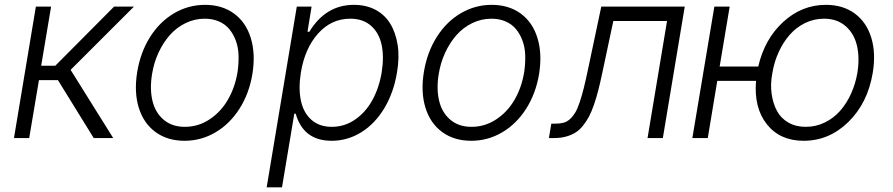

<svg xmlns="http://www.w3.org/2000/svg" viewBox="-20 -573 3708 797"><path d="M38 0 128.9 -545.5H192.1L150.9 -300.1H209.5L453.5 -545.5H535.9L273.1 -283L449.9 0H369L220.5 -240.4H141.7L101.2 0Z M746.1 11.4Q675.1 11.4 625.5 -24.9Q576 -61.1 555.9 -126.4Q535.9 -191.8 549.7 -275.2Q563.2 -356.5 603.3 -419.9Q643.5 -483.3 702.9 -518.1Q762.4 -552.9 831 -552.9Q902 -552.9 951.5 -516.7Q1001.1 -480.5 1021.1 -415Q1041.2 -349.4 1027.7 -265.6Q1014.2 -184.7 974.1 -121.6Q933.9 -58.6 874.5 -23.6Q815 11.4 746.1 11.4ZM747.2 -46.5Q803.3 -46.5 850.3 -77.8Q897.4 -109 926.7 -160.3Q956 -211.6 966.3 -275.2Q971.2 -311.4 970.2 -344.1Q969.1 -376.8 958.8 -404.5Q948.5 -432.2 931.6 -452.4Q914.8 -472.7 888.7 -484Q862.6 -495.4 830.3 -495.4Q788 -495.4 750.4 -477.1Q712.7 -458.8 684.8 -427.2Q657 -395.6 637.8 -354Q618.6 -312.5 611.2 -265.6Q601.2 -204.9 612.6 -155.7Q623.9 -106.5 658.7 -76.5Q693.5 -46.5 747.2 -46.5Z M1087 204.5 1212 -545.5H1273.4L1256.4 -441.4H1264.2Q1332 -552.9 1449.2 -552.9Q1499.3 -552.9 1538 -532.7Q1576.7 -512.4 1599.6 -475.3Q1622.5 -438.2 1630.7 -386.4Q1638.8 -334.5 1627.8 -271.3Q1614 -187.9 1575.1 -123.4Q1536.2 -58.9 1479.4 -23.8Q1422.6 11.4 1356.5 11.4Q1239.3 11.4 1207.4 -101.2H1201.7L1150.6 204.5ZM1229 -272.4Q1218.4 -206 1229 -155.4Q1239.7 -104.8 1272.7 -75.6Q1305.8 -46.5 1357.2 -46.5Q1410.2 -46.5 1454 -76.7Q1497.9 -106.9 1525.7 -157.5Q1553.6 -208.1 1564.3 -272.4Q1574.6 -336.3 1564.3 -386Q1554 -435.7 1520.6 -465.6Q1487.2 -495.4 1433.9 -495.4Q1355.5 -495.4 1300.4 -433.8Q1245.4 -372.2 1229 -272.4Z M1936.1 11.4Q1865.1 11.4 1815.5 -24.9Q1766 -61.1 1745.9 -126.4Q1725.9 -191.8 1739.7 -275.2Q1753.2 -356.5 1793.3 -419.9Q1833.5 -483.3 1892.9 -518.1Q1952.4 -552.9 2021 -552.9Q2092 -552.9 2141.5 -516.7Q2191.1 -480.5 2211.1 -415Q2231.2 -349.4 2217.7 -265.6Q2204.2 -184.7 2164.1 -121.6Q2123.9 -58.6 2064.5 -23.6Q2005 11.4 1936.1 11.4ZM1937.1 -46.5Q1993.3 -46.5 2040.3 -77.8Q2087.4 -109 2116.7 -160.3Q2146 -211.6 2156.2 -275.2Q2161.2 -311.4 2160.2 -344.1Q2159.1 -376.8 2148.8 -404.5Q2138.5 -432.2 2121.6 -452.4Q2104.8 -472.7 2078.7 -484Q2052.6 -495.4 2020.2 -495.4Q1978 -495.4 1940.3 -477.1Q1902.7 -458.8 1874.8 -427.2Q1846.9 -395.6 1827.8 -354Q1808.6 -312.5 1801.1 -265.6Q1791.2 -204.9 1802.6 -155.7Q1813.9 -106.5 1848.7 -76.5Q1883.5 -46.5 1937.1 -46.5Z M2258.5 0 2268.5 -59.7H2285.5Q2305.4 -59.7 2320 -63.7Q2334.5 -67.8 2346.9 -79.5Q2359.4 -91.3 2368.4 -106.7Q2377.5 -122.2 2386.9 -150.4Q2396.3 -178.6 2403.9 -209.9Q2411.6 -241.1 2421.9 -290.1L2475.9 -545.5H2822.4L2731.5 0H2668L2748.9 -485.8H2525.9L2479.8 -268.8Q2471.2 -228 2463.4 -197.8Q2455.6 -167.6 2445.5 -138.1Q2435.4 -108.7 2424.4 -88.2Q2413.4 -67.8 2399 -50.1Q2384.6 -32.3 2367.5 -22Q2350.5 -11.7 2329 -5.9Q2307.5 0 2281.2 0Z M3008.9 -545.5 2967.3 -296.9H3127.5Q3154.1 -411.6 3231.4 -482.2Q3308.6 -552.9 3408.4 -552.9Q3478.7 -552.9 3527.7 -517.2Q3576.7 -481.5 3596.6 -416.9Q3616.5 -352.3 3602.6 -269.5Q3581.7 -145.2 3501.8 -66.9Q3421.9 11.4 3316.1 11.4Q3217.7 11.4 3163.4 -57Q3109 -125.4 3118.3 -237.2H2957.4L2918 0H2854L2945.3 -545.5ZM3324.6 -46.5Q3366.5 -46.5 3403.2 -64.3Q3440 -82 3467.2 -112.7Q3494.3 -143.5 3512.8 -184.1Q3531.2 -224.8 3539.1 -271.3Q3549 -333.1 3537.3 -383.3Q3525.6 -433.6 3490.2 -464.5Q3454.9 -495.4 3400.6 -495.4Q3359 -495.4 3322.1 -477.5Q3285.2 -459.5 3258 -428.4Q3230.8 -397.4 3212.2 -356.5Q3193.5 -315.7 3186.1 -269.5Q3177.2 -223.7 3183.1 -183.2Q3188.9 -142.8 3205.3 -112.4Q3221.6 -82 3252.5 -64.3Q3283.4 -46.5 3324.6 -46.5Z"/></svg>

Font: Karasuma Gothic
Style: Light Italic
Weight: 300
Italic angle: 9.39998°
Designer: Rasmus Andersson / Ryoko Nishizuka
Foundry: rsms
Version: Version 1.00